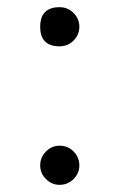

<svg xmlns="http://www.w3.org/2000/svg" viewBox="-20 -518 328 534"><path d="M145.5 -498Q168.9 -498 184.6 -481.9Q200.7 -465.8 200.7 -443.4Q200.7 -421.4 184.6 -405.3Q168.9 -389.2 145.5 -389.2Q91.8 -389.2 91.8 -443.4Q91.8 -498 145.5 -498ZM145.5 -112.8Q168.9 -112.8 184.6 -96.7Q200.7 -80.6 200.7 -58.1Q200.7 -36.1 184.6 -20Q168.5 -3.9 145.5 -3.9Q124 -3.9 107.9 -20Q91.8 -35.6 91.8 -58.1Q91.8 -80.6 107.9 -96.7Q124 -112.8 145.5 -112.8Z"/></svg>

Font: I.Ming
Style: Regular
Weight: 400
Designer: Ichiten Fonts Project
Version: Version 5.10 Mar 24, 2018